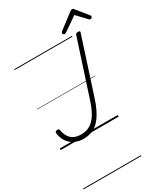

<svg xmlns="http://www.w3.org/2000/svg" viewBox="-392 -1402 1781 2048"><g transform="rotate(-30 498.5 -378.0)"><path d="M271 19Q214 19 166.5 -4Q119 -27 88 -70Q57 -113 48 -174Q46 -189 51 -195.5Q56 -202 70 -205Q84 -207 91 -202.5Q98 -198 100 -185Q109 -137 130.5 -103Q152 -69 188 -52Q224 -35 274 -35Q311 -35 342 -44Q373 -53 400 -72.5Q427 -92 450.5 -123Q474 -154 495.5 -198.5Q517 -243 536 -302L757 -981Q760 -991 767.5 -995.5Q775 -1000 790 -1000Q804 -1000 809.5 -995.5Q815 -991 811 -981L591 -302Q569 -233 543.5 -180Q518 -127 489.5 -89Q461 -51 428 -27Q395 -3 356 8Q317 19 271 19ZM656 -1050Q647 -1050 641 -1057Q635 -1064 635 -1072Q635 -1078 637.5 -1081.5Q640 -1085 644 -1089L825 -1227Q834 -1235 840.5 -1238Q847 -1241 855 -1241Q862 -1241 868 -1237.5Q874 -1234 879 -1226L992 -1086Q995 -1083 996 -1078.5Q997 -1074 997 -1071Q997 -1062 989 -1056Q981 -1050 974 -1050Q968 -1050 963 -1053Q958 -1056 954 -1061L846 -1175L678 -1059Q671 -1055 666.5 -1052.5Q662 -1050 656 -1050ZM0 475H713V485H0ZM0 -20H713V0H0ZM0 -505H713V-500H0ZM0 -995H713V-985H0Z"/></g></svg>

Font: Playwrite SK Guides
Style: Regular
Weight: 400
Designer: Veronika Burian, José Scaglione
Foundry: TypeTogether
Version: Version 1.003